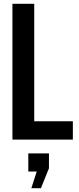

<svg xmlns="http://www.w3.org/2000/svg" viewBox="-20 -730 414 1004"><path d="M45 0V-710H159V-96H361V0ZM144 254 172 167H128V72H236V150L194 254Z"/></svg>

Font: Special Gothic Condensed One
Style: Regular
Weight: 400
Designer: Alistair McCready
Foundry: Monolith
Version: Version 1.010; ttfautohint (v1.8.4.7-5d5b)